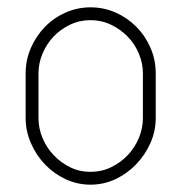

<svg xmlns="http://www.w3.org/2000/svg" viewBox="-20 -498 495 524"><path d="M227 -478Q263 -478 295 -464Q327 -450 351.5 -425.5Q376 -401 390.5 -368Q405 -335 405 -298V-176Q405 -140 390.5 -107.5Q376 -75 351.5 -49.5Q327 -24 295 -9Q263 6 227 6Q191 6 159 -9Q127 -24 103 -49Q79 -74 64.5 -107Q50 -140 50 -176V-298Q50 -334 64 -366.5Q78 -399 102 -424Q126 -449 158.5 -463.5Q191 -478 227 -478ZM370 -298Q370 -325 359 -351.5Q348 -378 328.5 -398Q309 -418 283 -430.5Q257 -443 227 -443Q197 -443 171 -430.5Q145 -418 126 -398Q107 -378 96 -351.5Q85 -325 85 -298V-176Q85 -148 96 -121.5Q107 -95 126.5 -74.5Q146 -54 171.5 -41.5Q197 -29 227 -29Q257 -29 283 -41.5Q309 -54 328.5 -74.5Q348 -95 359 -121.5Q370 -148 370 -176Z"/></svg>

Font: AkaAcidDosis
Style: ExtraLight
Weight: 250
Designer: Edgar Tolentino, Pablo Impallari, Igino Marini, Aka-Acid
Foundry: Edgar Tolentino, Pablo Impallari, Igino Marini, Aka-Acid
Version: Version 1.007